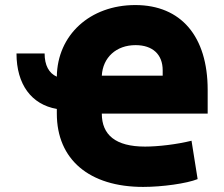

<svg xmlns="http://www.w3.org/2000/svg" viewBox="-20 -736 895 767"><path d="M158.2 -522.5H45.9C45.9 -398.9 105.5 -318.4 207 -300.8V-282.2C207 -98.6 336.9 10.7 551.8 10.7C627.9 10.7 725.6 -2.9 769.5 -20.5L745.1 -173.8C686.5 -159.2 611.3 -150.4 559.6 -150.4C441.4 -150.4 386.7 -197.3 386.7 -282.2H809.6V-377C809.6 -590.8 703.1 -715.8 520.5 -715.8C339.4 -715.8 209 -596.2 207 -429.7C175.3 -443.4 158.2 -475.6 158.2 -522.5ZM386.7 -433.6C390.6 -506.3 444.3 -555.7 521.5 -555.7C589.8 -555.7 629.9 -518.6 629.9 -455.1V-433.6Z"/></svg>

Font: Pretendard Black
Style: Regular
Weight: 900
Designer: Base glyphs from Inter by Rasmus Andersson; Hangeul glyphs from Noto Sans CJK(Source Han Sans) by Jang Soo-young and Kan
Foundry: Kil Hyung-jin
Version: Version 1.309;Glyphs 3.2 (3225)